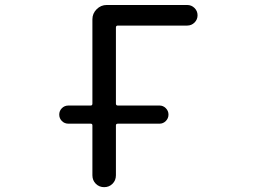

<svg xmlns="http://www.w3.org/2000/svg" viewBox="-20 -775 1040 774"><path d="M255.9 -276.4Q240.2 -276.4 229.5 -287.1Q218.8 -297.9 218.8 -313Q218.8 -328.1 229.5 -338.9Q240.2 -349.6 255.9 -349.6H345.7Q352.5 -349.6 352.5 -357.4V-697.3Q352.5 -720.7 369.6 -737.8Q386.7 -754.9 410.2 -754.9H734.4Q752 -754.9 764.2 -742.7Q776.4 -730.5 776.4 -713.4Q776.4 -696.3 764.2 -684.1Q752 -671.9 734.4 -671.9H455.1Q447.3 -671.9 447.3 -664.1V-357.4Q447.3 -349.6 455.1 -349.6H623Q637.7 -349.6 648.4 -338.9Q659.2 -328.1 659.2 -313Q659.2 -297.9 648.4 -287.1Q637.7 -276.4 623 -276.4H455.1Q447.3 -276.4 447.3 -269.5V-68.4Q447.3 -47.9 433.6 -34.2Q419.9 -20.5 399.9 -20.5Q379.9 -20.5 366.2 -34.2Q352.5 -47.9 352.5 -68.4V-269.5Q352.5 -276.4 345.7 -276.4Z"/></svg>

Font: Rounded Mgen+ 2m regular
Style: Regular
Weight: 400
Designer: [Source Han Sans]
Ryoko NISHIZUKA  (kana & ideographs); Paul D. Hunt (Latin, Greek & Cyrillic); Wenlong ZHANG  (bopomofo
Version: Version 1.059.20150602